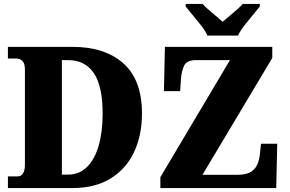

<svg xmlns="http://www.w3.org/2000/svg" viewBox="-20 -951 1465 971"><path d="M20 0V-59H70Q87 -59 96.5 -74.5Q106 -90 106 -115V-600Q106 -629 94 -642Q82 -655 62 -655H20V-714H347Q510 -714 604 -630.5Q698 -547 698 -377Q698 -267 658 -182Q618 -97 539.5 -48.5Q461 0 347 0ZM324 -68Q381 -68 420 -106.5Q459 -145 479 -214Q499 -283 499 -377Q499 -517 454 -582Q409 -647 325 -647H293V-68ZM791 0V-55L1143 -647H973Q926 -647 912.5 -621.5Q899 -596 895 -551L891 -490H809L814 -714H1357V-658L1004 -67H1182Q1228 -67 1251.5 -83.5Q1275 -100 1284 -125.5Q1293 -151 1295 -177L1300 -224H1382L1377 0ZM1029 -771Q1019 -794 998.5 -820.5Q978 -847 956 -873Q934 -899 919 -918V-931H1005Q1014 -920 1033 -903.5Q1052 -887 1072 -870Q1092 -853 1106 -841Q1120 -853 1140.5 -870Q1161 -887 1179.5 -903.5Q1198 -920 1208 -931H1294V-918Q1279 -899 1257 -873Q1235 -847 1214.5 -820.5Q1194 -794 1184 -771Z"/></svg>

Font: Noto Serif SemiCondensed Black
Style: Regular
Weight: 900
Width: 4
Designer: Monotype Design Team
Foundry: Monotype Imaging Inc.
Version: Version 2.014; ttfautohint (v1.8.4.7-5d5b)